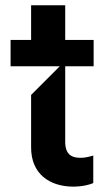

<svg xmlns="http://www.w3.org/2000/svg" viewBox="-20 -696 410 724"><path d="M333.1 -446V-545.5H225.9V-676.1H97.3V-545.5H19.9V-446H205.3L97.3 -338.1V-142.8C95.9 -40.1 167.3 7.5 256.4 7.8C293.7 7.5 321 -0.7 331.7 -5.7V-109.4C316.4 -105.1 301.5 -100.9 284.1 -100.9C251.1 -100.9 225.1 -112.2 225.9 -164.1V-446Z"/></svg>

Font: Riot Sans 2.0
Style: Bold
Weight: 600
Designer: Rasmus Andersson
Foundry: rsms
Version: Version 3.006;hotconv 1.0.109;makeotfexe 2.5.65596